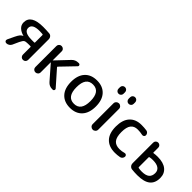

<svg xmlns="http://www.w3.org/2000/svg" viewBox="141 -1707 2683 2683"><g transform="rotate(45 1482.5 -365.0)"><path d="M283 -451Q139 -451 139 -368Q139 -284 291 -284H342Q351 -284 351 -292V-438Q351 -446 342 -448Q312 -451 283 -451ZM170 -243Q113 -257 76 -291.5Q39 -326 39 -378Q39 -527 279 -527Q335 -527 400 -522Q424 -520 439.5 -502Q455 -484 455 -460V-52Q455 -30 440 -15Q425 0 403 0Q381 0 366 -15Q351 -30 351 -52V-201Q351 -210 342 -210H295Q248 -210 230.5 -198.5Q213 -187 190 -140L148 -47Q138 -26 118 -13Q98 0 74 0Q56 0 46.5 -15Q37 -30 45 -47L92 -146Q113 -190 130 -210.5Q147 -231 170 -241Q172 -241 172 -242Q172 -243 170 -243Z M597 -52V-468Q597 -490 612 -505Q627 -520 649 -520Q671 -520 686.5 -505Q702 -490 702 -468V-291Q702 -290 703 -290L705 -291L883 -479Q922 -520 979 -520H990Q1006 -520 1012.5 -505Q1019 -490 1008 -479L813 -276Q808 -271 813 -264L1009 -42Q1020 -30 1013.5 -15Q1007 0 990 0H979Q923 0 885 -43L705 -249Q704 -250 703 -250Q702 -250 702 -249V-52Q702 -30 686.5 -15Q671 0 649 0Q627 0 612 -15Q597 -30 597 -52Z M1478 -260Q1478 -450 1340 -450Q1202 -450 1202 -260Q1202 -70 1340 -70Q1478 -70 1478 -260ZM1520 -60.5Q1455 10 1340 10Q1225 10 1160 -60.5Q1095 -131 1095 -260Q1095 -389 1160 -459.5Q1225 -530 1340 -530Q1455 -530 1520 -459.5Q1585 -389 1585 -260Q1585 -131 1520 -60.5Z M1837 -55Q1837 -32 1820.5 -16Q1804 0 1782 0Q1760 0 1743.5 -16Q1727 -32 1727 -55V-465Q1727 -488 1743.5 -504Q1760 -520 1782 -520Q1804 -520 1820.5 -504Q1837 -488 1837 -465ZM1832 -660V-690Q1832 -711 1846.5 -725.5Q1861 -740 1882 -740Q1903 -740 1917.5 -725.5Q1932 -711 1932 -690V-660Q1932 -639 1917.5 -624.5Q1903 -610 1882 -610Q1861 -610 1846.5 -624.5Q1832 -639 1832 -660ZM1632 -660V-690Q1632 -711 1646.5 -725.5Q1661 -740 1682 -740Q1703 -740 1717.5 -725.5Q1732 -711 1732 -690V-660Q1732 -639 1717.5 -624.5Q1703 -610 1682 -610Q1661 -610 1646.5 -624.5Q1632 -639 1632 -660Z M2229 10Q2109 10 2044 -58.5Q1979 -127 1979 -260Q1979 -391 2042 -460.5Q2105 -530 2219 -530Q2272 -530 2320 -523Q2339 -520 2351.5 -505Q2364 -490 2364 -470Q2364 -453 2350.5 -443Q2337 -433 2320 -437Q2276 -447 2227 -447Q2158 -447 2123.5 -402.5Q2089 -358 2089 -260Q2089 -160 2125.5 -116Q2162 -72 2237 -72Q2284 -72 2327 -85Q2343 -90 2356 -80.5Q2369 -71 2369 -55Q2369 -35 2356 -19Q2343 -3 2324 1Q2276 10 2229 10Z M2608 -279V-86Q2608 -78 2617 -76Q2648 -70 2680 -70Q2757 -70 2793.5 -99.5Q2830 -129 2830 -190Q2830 -240 2792 -267.5Q2754 -295 2678 -295Q2644 -295 2616 -289Q2608 -287 2608 -279ZM2564 4Q2540 1 2524 -18Q2508 -37 2508 -62V-470Q2508 -491 2522.5 -505.5Q2537 -520 2558 -520Q2579 -520 2593.5 -505.5Q2608 -491 2608 -470V-376Q2608 -367 2616 -369Q2650 -375 2693 -375Q2807 -375 2867.5 -325.5Q2928 -276 2928 -190Q2928 -89 2865.5 -39.5Q2803 10 2673 10Q2616 10 2564 4Z"/></g></svg>

Font: Rounded Mplus 1c Medium
Style: Regular
Weight: 500
Version: Version 1.059.20150529